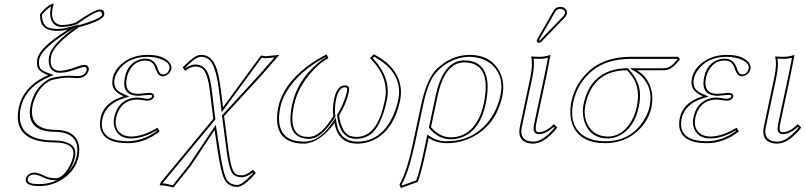

<svg xmlns="http://www.w3.org/2000/svg" viewBox="-20 -718 4093 976"><path d="M325.7 -567.9Q297.4 -561 272 -561Q202.6 -561 188.5 -605Q183.1 -622.6 183.1 -646Q213.9 -685.5 244.6 -698.2H253.4Q252.9 -695.3 251 -689Q249 -681.6 248 -678.2Q233.9 -612.8 274.9 -594.7Q284.2 -590.8 293.5 -590.8Q333.5 -591.3 366.2 -604Q460 -668.9 488.3 -669.9Q514.2 -668 509.3 -641.1Q503.9 -616.2 405.3 -586.4Q394.5 -583.5 379.9 -579.1Q252.9 -490.2 240.7 -435.1Q227.1 -372.1 269.5 -359.9Q276.9 -357.9 284.2 -357.9Q313.5 -357.9 372.6 -379.4Q395.5 -387.7 407.7 -388.2Q431.2 -388.2 431.2 -366.7Q431.2 -362.8 430.7 -359.9Q418.9 -323.2 376 -320.8Q368.2 -320.8 352.5 -322.3Q337.4 -323.2 330.6 -323.2Q288.6 -323.2 242.2 -311Q181.2 -283.7 154.3 -210.4Q148.4 -194.8 145 -179.2Q125.5 -60.5 258.3 -58.1Q356.9 -58.1 378.4 9.3Q387.2 39.1 379.4 78.1Q363.8 150.4 295.4 194.3Q243.2 227.5 180.7 228Q110.8 228 110.8 196.3Q110.8 191.9 111.8 188Q121.6 161.6 154.3 159.2Q173.3 159.7 206.5 175.8Q229 187.5 262.2 188Q295.9 188 327.1 137.2Q344.7 108.4 351.6 78.1Q364.7 16.1 282.2 7.3Q270 6.3 256.8 5.9Q74.7 5.9 70.3 -120.1Q69.8 -144 75.2 -169.9Q97.2 -272.9 205.6 -327.1Q215.8 -332 225.6 -335.9Q177.2 -353 169.9 -380.4Q166 -397.5 170.4 -420.9Q182.1 -476.6 315.9 -561.5Q320.8 -564.5 325.7 -567.9ZM370.1 -584.5 331.1 -559.6Q192.4 -471.2 180.2 -418.9Q170.9 -375.5 198.2 -358.9Q209 -352.5 228.5 -345.2L253.4 -336.9L229.5 -326.7Q112.3 -277.3 86.4 -174.3Q85.4 -170.4 85 -168Q59.6 -38.1 184.1 -10.7Q216.3 -3.9 256.8 -3.9Q304.7 -3.9 334 12.5Q363.3 28.8 363.3 63.5Q362.8 72.3 361.3 80.1Q352.1 121.6 327.1 155.3Q360.4 118.2 369.6 75.7Q389.6 -24.4 297.9 -44.4Q279.8 -48.3 258.3 -47.9Q144 -47.9 132.3 -129.4Q131.3 -138.2 131.3 -146Q131.8 -163.1 135.3 -181.2Q154.3 -271 223.1 -312.5Q231 -316.9 237.8 -320.3H238.8L239.7 -320.8Q288.6 -333 330.6 -333Q337.9 -333 354 -332Q369.6 -331.1 376 -331.1Q413.1 -332.5 420.9 -362.3Q421.9 -377.4 407.7 -377.9Q400.9 -377.9 354.5 -361.8Q315.9 -348.1 284.2 -348.1Q243.7 -348.1 231 -385.3Q227.5 -397.5 227.5 -410.6Q228 -423.8 231 -437Q244.6 -496.1 370.1 -584.5ZM271 197.3Q266.1 198.2 262.2 198.2Q225.6 197.8 201.7 184.6Q169.4 168.9 154.3 168.9Q127 169.9 121.6 189.9Q117.7 208.5 139.6 213.9Q142.1 214.4 144 215.3Q158.7 218.3 180.7 217.8Q229.5 217.8 271 197.3ZM377 -588.4Q494.1 -623 499.5 -643.1Q497.1 -658.7 488.3 -660.2Q461.4 -659.2 372.1 -595.7L371.1 -595.2L370.1 -594.7Q333.5 -581.1 293.5 -581.1Q255.9 -581.1 240.7 -616.7Q234.9 -632.3 234.9 -650.4Q235.4 -664.6 238.3 -680.2Q239.3 -683.6 239.3 -684.6Q215.8 -671.4 193.4 -642.6Q193.8 -586.9 231 -575.7Q247.1 -571.3 272 -570.8Q298.3 -571.3 323.2 -577.6L384.8 -593.8Z M570.8 -121.1Q558.1 -61 600.6 -35.2Q620.6 -23.9 647 -23.9Q706.5 -24.4 780.8 -68.8L791.5 -49.8Q714.8 10.3 628.9 9.8Q497.1 9.8 488.3 -78.1Q486.8 -97.7 491.2 -118.2Q507.8 -197.3 606 -228Q607.9 -228.5 608.4 -229Q553.2 -252.4 550.8 -293Q550.3 -306.6 553.2 -321.8Q563.5 -369.1 612.3 -404.3Q662.1 -439 731 -439Q808.1 -439 840.3 -401.9Q854 -384.8 851.1 -367.2Q839.8 -333.5 808.1 -330.1Q786.1 -330.1 775.4 -357.4Q774.4 -360.4 772.9 -362.8Q762.2 -400.4 737.8 -407.7Q729 -410.2 718.8 -410.2Q670.4 -410.2 642.6 -367.2Q630.4 -348.1 625 -324.2Q608.9 -249 669.4 -241.7Q677.7 -240.7 686 -241.2Q686.5 -241.2 697.3 -242.2Q733.9 -246.1 738.3 -246.1Q765.6 -244.6 763.2 -227.1Q756.8 -206.5 728.5 -206.1Q724.6 -206.1 705.1 -209Q684.1 -211.9 679.2 -211.9Q608.9 -211.9 580.1 -149.9Q574.2 -135.7 570.8 -121.1ZM561 -123Q576.2 -193.8 637.2 -215.3Q657.2 -222.2 679.2 -222.2Q685.5 -222.2 710.4 -218.3Q725.6 -216.3 728.5 -215.8Q750 -216.8 753.4 -229Q754.4 -233.4 750.5 -234.4Q748.5 -234.9 747.1 -235.4Q742.7 -235.8 738.3 -235.8Q736.3 -235.8 710 -233.4Q688.5 -231.4 686 -231Q611.8 -231 611.3 -293Q611.3 -294.4 611.3 -294.9Q611.8 -309.6 615.2 -326.2Q629.9 -396 689.9 -415.5Q705.1 -419.9 718.8 -419.9Q766.1 -419.9 781.7 -369.6Q782.2 -367.7 782.7 -366.2Q791.5 -343.3 801.8 -340.8Q805.2 -340.3 808.1 -339.8Q832.5 -339.8 839.8 -365.2Q840.3 -367.7 841.3 -369.1Q846.7 -393.6 809.6 -412.6Q793.5 -420.4 773.9 -424.8Q753.4 -428.7 731 -429.2Q627.9 -429.2 580.1 -356.9Q567.4 -337.4 563 -319.8Q553.2 -272.9 586.9 -251.5Q597.7 -244.6 612.3 -238.3L637.7 -227.5L611.3 -219.2Q516.6 -189.5 501 -115.7Q481.9 -25.4 573.7 -5.4Q575.2 -4.9 575.7 -4.9Q599.6 0 628.9 0Q706.5 -0.5 778.3 -52.7L776.9 -55.2Q705.1 -14.2 647 -14.2Q584.5 -14.2 564.5 -63.5Q558.1 -80.1 558.1 -98.1Q558.6 -110.8 561 -123Z M1046.9 -254.9Q1035.2 -351.6 1006.3 -371.1Q992.2 -379.9 971.7 -379.9Q947.3 -378.9 920.9 -357.9L908.7 -376Q916.5 -382.8 930.7 -396.5Q968.3 -433.1 991.7 -438Q998 -439 1002.9 -439Q1059.6 -439 1083 -363.3Q1094.2 -326.2 1103 -258.8L1113.8 -172.9L1306.6 -436Q1307.6 -436 1328.6 -432.1L1400.4 -439L1306.6 -332L1119.1 -127.9L1142.1 50.8Q1155.3 148.9 1176.3 165.5Q1187.5 173.3 1210.9 172.9Q1235.4 171.9 1265.1 145L1280.8 161.1Q1220.2 231 1186.5 231.9Q1137.7 231.9 1117.7 187.5Q1102.5 153.3 1086.9 50.8L1070.8 -57.1L949.2 126L861.8 234.9L816.9 225.1L791 224.1L797.9 208L1064 -113.8ZM1057.1 -256.3 1074.7 -110.8 806.2 213.4 805.7 214.4 818.4 214.8 857.9 224.1 940.9 120.1 1077.1 -84 1097.2 49.3Q1115.7 171.4 1135.3 199.2Q1152.8 221.7 1186.5 222.2Q1210.9 222.2 1262.2 166.5Q1265.1 163.6 1267.1 161.6L1264.6 158.7Q1234.9 182.1 1210.9 183.1Q1172.9 183.1 1158.2 158.2Q1142.6 130.4 1132.3 52.2L1108.4 -131.3L1298.8 -338.9L1375 -425.8Q1343.8 -422.4 1328.6 -421.9Q1321.8 -422.4 1310.5 -424.8L1106.9 -147L1093.3 -257.8Q1077.1 -386.7 1042.5 -415.5Q1025.9 -428.7 1002.9 -429.2Q979 -429.2 943.4 -395Q923.8 -376 921.9 -374.5L923.3 -372.1Q949.2 -389.2 971.7 -390.1Q1021.5 -390.1 1040.5 -336.9Q1050.8 -308.1 1057.1 -256.3Z M2013.7 -206.1Q1984.4 -69.3 1895.5 -15.1Q1850.1 11.7 1795.9 12.2Q1710.4 12.2 1686 -68.4Q1682.6 -80.6 1680.7 -92.8Q1606 8.3 1526.4 12.2Q1400.4 12.2 1389.2 -95.2Q1385.7 -131.3 1395.5 -176.8Q1418.5 -285.2 1540 -379.4Q1586.9 -415 1640.6 -441.9L1649.4 -421.9Q1604.5 -400.4 1554.2 -340.8Q1493.2 -267.6 1474.6 -184.1Q1443.4 -37.6 1527.8 -23.4Q1538.6 -22 1549.3 -22Q1599.1 -22 1652.8 -95.2Q1663.6 -110.4 1674.8 -127.9Q1668 -166.5 1679.2 -217.8Q1690.4 -269.5 1718.8 -281.7Q1724.6 -283.7 1730 -284.2Q1754.9 -284.2 1754.9 -265.6Q1754.4 -258.3 1752.4 -247.1Q1741.7 -195.3 1707 -136.7Q1705.1 -133.3 1703.6 -130.9Q1716.3 -43.5 1759.3 -27.3Q1773.4 -22.5 1790.5 -22Q1878.4 -22 1918 -139.2Q1927.7 -169.4 1937 -211.9Q1959.5 -323.7 1860.8 -422.9L1879.9 -441.9Q1976.6 -394 2006.8 -313.5Q2025.4 -262.7 2013.7 -206.1ZM2003.9 -208Q2030.3 -332 1911.1 -412.1Q1896.5 -421.9 1881.8 -429.7L1874.5 -422.9Q1969.7 -321.8 1946.8 -210Q1918 -75.2 1863.3 -34.7Q1831.5 -12.2 1790.5 -12.2Q1722.2 -12.2 1700.7 -92.8Q1696.3 -109.9 1693.8 -129.4L1692.9 -133.3L1694.8 -136.2Q1727.1 -188.5 1741.7 -245.1Q1742.2 -247.6 1742.7 -249Q1747.6 -271 1741.2 -272.9Q1739.7 -273.4 1738.8 -273.4Q1734.4 -273.9 1730 -273.9Q1710.4 -273.9 1695.3 -237.3Q1690.9 -226.6 1689 -215.8Q1678.7 -166 1684.6 -129.9L1685.5 -126L1683.1 -122.6Q1626.5 -35.2 1581.5 -18.1Q1565.4 -12.2 1549.3 -12.2Q1456.5 -14.2 1456.1 -112.8Q1456.5 -144.5 1464.8 -186Q1490.7 -308.6 1595.7 -397Q1617.7 -415.5 1636.7 -426.3L1635.7 -428.2Q1502.4 -358.9 1438.5 -254.9Q1413.6 -213.9 1405.3 -174.8Q1374.5 -25.9 1483.4 -2Q1503.4 2 1526.4 2Q1599.6 2 1660.2 -81.5Q1666.5 -90.3 1672.4 -98.6L1686.5 -120.1L1690.4 -94.7Q1706.5 1 1795.9 2Q1912.1 2 1972.7 -118.2Q1993.2 -159.2 2003.9 -208Z M2438.5 -189Q2479.5 -382.3 2361.3 -399.4Q2350.6 -400.9 2339.8 -400.9Q2247.6 -400.9 2209 -250Q2206.1 -238.8 2204.1 -228L2170.9 -71.8Q2214.4 -20.5 2270.5 -20Q2366.2 -20 2414.6 -117.7Q2430.2 -149.9 2438.5 -189ZM2103.5 207 2017.6 237.8 2010.7 220.2Q2048.3 155.8 2079.1 9.8L2120.6 -184.1Q2149.4 -319.3 2202.1 -369.6Q2209 -376 2217.8 -382.8Q2284.7 -438.5 2367.7 -439Q2465.3 -439 2511.7 -367.7Q2549.3 -308.6 2533.7 -231Q2504.4 -91.8 2393.6 -27.8Q2327.6 9.8 2250.5 9.8Q2197.3 9.3 2159.2 -17.1L2142.6 61Q2119.6 167 2103.5 207ZM2448.2 -187Q2421.9 -62.5 2335.9 -23.4Q2305.2 -9.8 2270.5 -9.8Q2208 -10.7 2163.1 -65.4L2160.2 -69.3L2194.3 -230Q2230 -397.9 2326.2 -410.2Q2333 -411.1 2339.8 -411.1Q2434.1 -411.1 2454.1 -322.3Q2459 -300.3 2459 -274.4Q2458.5 -235.4 2448.2 -187ZM2095.7 199.2Q2111.3 159.2 2132.8 59.1L2152.3 -33.7L2164.6 -25.4Q2200.7 0 2250.5 0Q2376.5 0 2456.1 -92.3Q2505.9 -150.9 2523.9 -232.9Q2543.9 -326.7 2485.4 -384.8Q2453.6 -415 2408.2 -424.8Q2388.2 -428.7 2367.7 -429.2Q2287.6 -428.2 2224.1 -375.5Q2184.1 -342.8 2163.6 -294.9Q2145 -251 2130.4 -182.1L2088.9 12.2Q2057.6 157.2 2021.5 220.7L2023.4 225.1Z M2675.3 -321.8Q2689.9 -391.6 2680.2 -429.2L2682.6 -431.2Q2694.3 -429.2 2726.1 -429.2Q2751.5 -429.7 2778.3 -439Q2778.3 -438 2759.8 -342.8L2706.1 -90.8Q2697.8 -51.8 2711.9 -46.9Q2715.8 -45.9 2719.7 -45.9Q2754.9 -46.9 2795.4 -86.9L2813 -69.8Q2758.3 0 2706.5 10.3Q2698.7 11.7 2692.4 12.2Q2626 12.2 2620.1 -40.5Q2619.1 -55.2 2622.1 -70.8ZM2827.1 -683.1Q2851.6 -683.1 2860.4 -663.6Q2863.3 -655.8 2861.8 -647.9Q2858.9 -637.2 2852.1 -629.9L2733.9 -507.8Q2726.1 -500.5 2720.2 -500Q2709 -500 2708.5 -509.8Q2708.5 -511.7 2709 -513.2Q2710 -517.1 2713.4 -522.9L2795.4 -666Q2806.2 -682.6 2827.1 -683.1ZM2685.1 -319.8 2631.8 -68.8Q2621.1 -11.2 2670.4 0Q2681.2 2 2692.4 2Q2736.3 2 2792.5 -61.5Q2796.4 -65.9 2799.3 -69.3L2795.4 -73.2Q2755.4 -36.6 2719.7 -36.1Q2694.3 -36.1 2692.4 -61.5Q2692.4 -63.5 2692.4 -64.5Q2692.9 -75.2 2696.3 -93.3L2750 -345.2Q2755.4 -371.1 2765.6 -424.3Q2745.1 -418.9 2726.1 -418.9Q2710.4 -418.9 2692.4 -419.9Q2698.2 -382.3 2685.1 -319.8ZM2827.1 -672.9Q2811.5 -671.9 2804.2 -661.1L2721.7 -518.1Q2719.7 -513.7 2718.8 -510.7Q2718.8 -510.7 2718.8 -510.3H2719.7Q2723.1 -512.2 2726.6 -515.1L2844.7 -637.2Q2849.6 -642.6 2852.1 -650.4Q2855 -665 2837.9 -670.9Q2832.5 -672.9 2827.1 -672.9Z M3070.8 -23.9Q3137.7 -23.9 3183.1 -91.8Q3207 -128.4 3216.8 -174.8Q3236.3 -266.6 3195.3 -326.7Q3184.1 -343.3 3167.5 -360.8Q3015.1 -360.8 2966.8 -224.6Q2960.4 -206.5 2956.5 -188Q2941.9 -118.7 2976.6 -68.8Q3009.3 -24.4 3070.8 -23.9ZM3353.5 -360.8H3217.3Q3280.3 -324.2 3293.5 -247.6Q3299.3 -210.4 3291.5 -171.9Q3276.9 -103.5 3220.7 -51.8Q3153.8 9.3 3056.6 9.8Q2932.1 9.8 2893.1 -77.6Q2870.1 -131.3 2885.3 -204.1Q2906.7 -301.3 2984.4 -366.2Q3061.5 -428.7 3187 -429.2H3427.7L3436.5 -417Q3402.3 -370.6 3373 -363.3Q3363.3 -360.8 3353.5 -360.8ZM3070.8 -14.2Q2982.9 -14.2 2953.1 -93.3Q2942.9 -121.6 2942.9 -152.3Q2942.9 -172.4 2946.8 -189.9Q2974.6 -321.8 3085 -358.4Q3123 -370.6 3167.5 -371.1H3171.9L3174.8 -367.7Q3231.4 -306.6 3233.4 -240.7Q3234.4 -210 3226.6 -172.9Q3205.6 -74.2 3136.7 -33.2Q3104.5 -14.6 3070.8 -14.2ZM3353.5 -371.1Q3386.2 -371.1 3415 -406.2Q3419.4 -411.6 3423.8 -417L3422.9 -418.9H3187Q3064.5 -418.5 2990.7 -358.4Q2915 -294.9 2895 -202.1Q2868.7 -79.1 2948.2 -27.3Q2972.7 -12.2 3004.4 -4.9Q3028.3 0 3056.6 0Q3186 0 3252.4 -106Q3273.9 -141.1 3281.7 -174.3Q3301.8 -268.1 3242.7 -328.6Q3228.5 -342.8 3212.4 -352.5L3180.2 -371.1Z M3515.1 -121.1Q3502.4 -61 3544.9 -35.2Q3564.9 -23.9 3591.3 -23.9Q3650.9 -24.4 3725.1 -68.8L3735.8 -49.8Q3659.2 10.3 3573.2 9.8Q3441.4 9.8 3432.6 -78.1Q3431.2 -97.7 3435.5 -118.2Q3452.1 -197.3 3550.3 -228Q3552.2 -228.5 3552.7 -229Q3497.6 -252.4 3495.1 -293Q3494.6 -306.6 3497.6 -321.8Q3507.8 -369.1 3556.6 -404.3Q3606.4 -439 3675.3 -439Q3752.4 -439 3784.7 -401.9Q3798.3 -384.8 3795.4 -367.2Q3784.2 -333.5 3752.4 -330.1Q3730.5 -330.1 3719.7 -357.4Q3718.8 -360.4 3717.3 -362.8Q3706.5 -400.4 3682.1 -407.7Q3673.3 -410.2 3663.1 -410.2Q3614.7 -410.2 3586.9 -367.2Q3574.7 -348.1 3569.3 -324.2Q3553.2 -249 3613.8 -241.7Q3622.1 -240.7 3630.4 -241.2Q3630.9 -241.2 3641.6 -242.2Q3678.2 -246.1 3682.6 -246.1Q3710 -244.6 3707.5 -227.1Q3701.2 -206.5 3672.9 -206.1Q3668.9 -206.1 3649.4 -209Q3628.4 -211.9 3623.5 -211.9Q3553.2 -211.9 3524.4 -149.9Q3518.6 -135.7 3515.1 -121.1ZM3505.4 -123Q3520.5 -193.8 3581.5 -215.3Q3601.6 -222.2 3623.5 -222.2Q3629.9 -222.2 3654.8 -218.3Q3669.9 -216.3 3672.9 -215.8Q3694.3 -216.8 3697.8 -229Q3698.7 -233.4 3694.8 -234.4Q3692.9 -234.9 3691.4 -235.4Q3687 -235.8 3682.6 -235.8Q3680.7 -235.8 3654.3 -233.4Q3632.8 -231.4 3630.4 -231Q3556.2 -231 3555.7 -293Q3555.7 -294.4 3555.7 -294.9Q3556.2 -309.6 3559.6 -326.2Q3574.2 -396 3634.3 -415.5Q3649.4 -419.9 3663.1 -419.9Q3710.4 -419.9 3726.1 -369.6Q3726.6 -367.7 3727.1 -366.2Q3735.8 -343.3 3746.1 -340.8Q3749.5 -340.3 3752.4 -339.8Q3776.9 -339.8 3784.2 -365.2Q3784.7 -367.7 3785.6 -369.1Q3791 -393.6 3753.9 -412.6Q3737.8 -420.4 3718.3 -424.8Q3697.8 -428.7 3675.3 -429.2Q3572.3 -429.2 3524.4 -356.9Q3511.7 -337.4 3507.3 -319.8Q3497.6 -272.9 3531.2 -251.5Q3542 -244.6 3556.6 -238.3L3582 -227.5L3555.7 -219.2Q3460.9 -189.5 3445.3 -115.7Q3426.3 -25.4 3518.1 -5.4Q3519.5 -4.9 3520 -4.9Q3543.9 0 3573.2 0Q3650.9 -0.5 3722.7 -52.7L3721.2 -55.2Q3649.4 -14.2 3591.3 -14.2Q3528.8 -14.2 3508.8 -63.5Q3502.4 -80.1 3502.4 -98.1Q3502.9 -110.8 3505.4 -123Z M3915.5 -321.8Q3930.2 -391.6 3920.4 -429.2L3922.9 -431.2Q3934.6 -429.2 3966.3 -429.2Q3991.7 -429.7 4018.6 -439Q4018.6 -438 4000 -342.8L3946.3 -90.8Q3938 -51.8 3952.1 -46.9Q3956.1 -45.9 3960 -45.9Q3995.1 -46.9 4035.6 -86.9L4053.2 -69.8Q3998.5 0 3946.8 10.3Q3939 11.7 3932.6 12.2Q3866.2 12.2 3860.4 -40.5Q3859.4 -55.2 3862.3 -70.8ZM3925.3 -319.8 3872.1 -68.8Q3861.3 -11.2 3910.6 0Q3921.4 2 3932.6 2Q3976.6 2 4032.7 -61.5Q4036.6 -65.9 4039.6 -69.3L4035.6 -73.2Q3995.6 -36.6 3960 -36.1Q3934.6 -36.1 3932.6 -61.5Q3932.6 -63.5 3932.6 -64.5Q3933.1 -75.2 3936.5 -93.3L3990.2 -345.2Q3995.6 -371.1 4005.9 -424.3Q3985.4 -418.9 3966.3 -418.9Q3950.7 -418.9 3932.6 -419.9Q3938.5 -382.3 3925.3 -319.8Z"/></svg>

Font: Linux Biolinum Outline O
Style: Italic
Weight: 400
Italic angle: -12°
Designer: Philipp H. Poll
Foundry: Philipp H. Poll
Version: Version 0.6.2